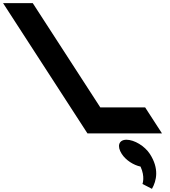

<svg xmlns="http://www.w3.org/2000/svg" viewBox="-494 -845 1079 1216"><path d="M-286.4 -825H-474.4L60 0H532L425.1 -165H141.1ZM306.9 40C356.9 40 422.8 80 455.2 130C515.4 223 497.7 299 468.4 351L408.3 320C408.3 320 426.1 275 396 210C352.2 201 303.1 170 277.2 130C244.8 80 258.9 40 306.9 40Z"/></svg>

Font: Hussar
Style: BdOpOblSeven
Weight: 700
Foundry: Cannot Into Space Fonts
Version: Version 2.00